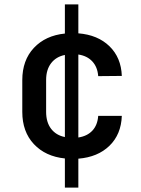

<svg xmlns="http://www.w3.org/2000/svg" viewBox="-20 -710 640 870"><path d="M274 140V8Q186 -1 133.5 -57Q81 -113 81 -203V-347Q81 -437 133.5 -493Q186 -549 274 -558V-690H335V-559Q423 -552 476 -500.5Q529 -449 532 -366L425 -365Q422 -406 398.5 -431.5Q375 -457 335 -463V-87Q375 -93 398.5 -118Q422 -143 425 -185H532Q529 -101 476 -49.5Q423 2 335 9V140ZM189 -203Q189 -156 211.5 -126.5Q234 -97 274 -89V-461Q234 -453 211.5 -423.5Q189 -394 189 -348Z"/></svg>

Font: JetBrains Mono NL SemiBold
Style: Regular
Weight: 600
Designer: Philipp Nurullin, Konstantin Bulenkov
Foundry: JetBrains
Version: Version 2.304; ttfautohint (v1.8.4.7-5d5b)